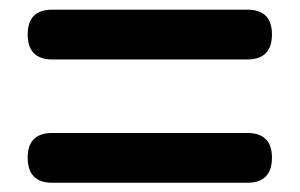

<svg xmlns="http://www.w3.org/2000/svg" viewBox="-20 -576 629 403"><path d="M499 -451.2H89.8Q38.1 -451.2 38.1 -503.9Q38.1 -555.7 89.8 -555.7H499Q550.8 -555.7 550.8 -503.9Q550.8 -451.2 499 -451.2ZM499 -192.4H89.8Q38.1 -192.4 38.1 -245.1Q38.1 -296.9 89.8 -296.9H499Q550.8 -296.9 550.8 -245.1Q550.8 -192.4 499 -192.4Z"/></svg>

Font: GenSenMaruGothic TW TTF Bold
Style: Regular
Weight: 700
Version: Version 1.301